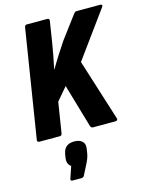

<svg xmlns="http://www.w3.org/2000/svg" viewBox="-133 -737 834 1079"><g transform="rotate(-15 284.0 -198.0)"><path d="M30 0Q14 0 17 -14L117 -641Q119 -655 130 -655H249Q263 -655 261 -641L241 -514Q235 -478 228.5 -443.5Q222 -409 214 -372H216Q237 -408 260 -444Q283 -480 305 -513L403 -644Q411 -655 420 -655H558Q565 -655 567.5 -651Q570 -647 565 -640L370 -372L483 -14Q485 -8 481.5 -4Q478 0 472 0H340Q329 0 325 -14L252 -264L189 -190L161 -14Q159 0 147 0ZM153 259Q138 259 143 245L166 177Q156 172 150 159.5Q144 147 147 124L150 106Q159 49 217 49Q247 49 263.5 64Q280 79 275 108L272 127Q270 141 266 153.5Q262 166 255 181L222 246Q216 259 205 259Z"/></g></svg>

Font: Sofia Sans Condensed Black
Style: Italic
Weight: 900
Italic angle: -9°
Version: Version 4.100